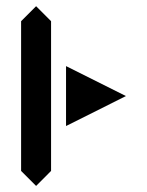

<svg xmlns="http://www.w3.org/2000/svg" viewBox="-20 -655 479 626"><path d="M48.8 -97.7V-585.9L97.7 -634.8L146.5 -585.9V-97.7L97.7 -48.8ZM195.3 -244.1V-439.5L390.6 -341.8Z"/></svg>

Font: BabelStone Centaurian
Style: Regular
Weight: 400
Designer: Andrew West
Foundry: BabelStone
Version: Version 1.01 November 6, 2013